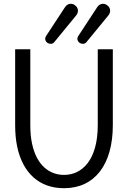

<svg xmlns="http://www.w3.org/2000/svg" viewBox="-20 -968 658 1002"><path d="M387.7 -778.8C385.3 -774.4 383.8 -770.5 383.8 -766.1C383.8 -764.6 383.8 -762.7 384.3 -761.2C385.7 -754.9 389.2 -749 395 -744.6C400.4 -741.2 406.2 -739.3 412.6 -739.3C419.9 -739.3 426.3 -742.2 430.7 -747.6L546.9 -889.2C552.2 -896.5 554.7 -904.3 554.7 -912.1C554.7 -914.1 554.7 -916 554.2 -918.5C552.2 -927.7 547.4 -934.6 540 -939.9C533.7 -945.3 525.9 -948.2 517.6 -948.2C505.9 -948.2 496.1 -942.9 488.3 -932.1ZM219.7 -778.8C217.3 -774.4 215.8 -770.5 215.8 -766.1C215.8 -764.6 215.8 -762.7 216.3 -761.2C217.8 -754.9 221.2 -749 227.1 -744.6C232.4 -741.2 238.3 -739.3 244.6 -739.3C252 -739.3 258.3 -742.2 262.7 -747.6L378.9 -889.2C384.3 -896.5 386.7 -904.3 386.7 -912.1C386.7 -914.1 386.7 -916 386.2 -918.5C384.3 -927.7 379.4 -934.6 372.1 -939.9C365.7 -945.3 357.9 -948.2 349.6 -948.2C337.9 -948.2 328.1 -942.9 320.3 -932.1ZM490.2 -710.9V-314.9C490.2 -133.8 409.2 -55.2 314 -55.2C238.3 -55.2 171.4 -105 147.5 -217.3C141.1 -246.1 138.2 -278.3 138.2 -314.9V-710.9H59.1V-314.9C59.1 -273.9 62.5 -236.3 69.8 -202.1C99.1 -64.5 185.5 14.2 314 14.2C474.1 14.2 568.8 -108.9 568.8 -314.9V-710.9Z"/></svg>

Font: Tuffy
Style: Regular
Weight: 500
Designer: Thatcher Ulrich, Karoly Barta and Michael Everson
Version: Version 001.270